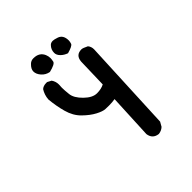

<svg xmlns="http://www.w3.org/2000/svg" viewBox="-181 -744 861 861"><g transform="rotate(-45 250.0 -313.0)"><path d="M329 6Q294 2 289 -33L299 -245Q281 -242 261 -242Q255 -242 239 -242.5Q223 -243 196.5 -257Q170 -271 142.5 -298Q115 -325 103.5 -367Q92 -409 88 -454Q90 -481 104 -503Q115 -513 133 -513H139L158 -503Q169 -487 169 -468L168 -448Q168 -432 171 -405Q174 -378 204 -348.5Q234 -319 262 -319Q289 -319 308 -329L312 -470Q315 -508 352 -508Q360 -508 382 -497Q392 -485 392 -468L372 -29L360 -8Q347 4 329 6ZM180 -536Q158 -540 143.5 -556.5Q129 -573 129 -590Q129 -606 146 -622Q156 -632 171 -632Q208 -632 221 -602Q226 -590 226 -578Q226 -571 223.5 -558.5Q221 -546 180 -536ZM297 -538Q279 -544 266.5 -556.5Q254 -569 254 -583Q254 -604 269 -619Q276 -626 288 -626Q296 -626 314 -620Q340 -611 340 -576Q340 -568 336.5 -558Q333 -548 297 -538Z"/></g></svg>

Font: Xiaolai SC
Style: Regular
Weight: 400
Designer: Nozomi Seto 瀬戸のぞみ
Version: Version 3.11;December 4, 2020;FontCreator 13.0.0.2613 64-bit